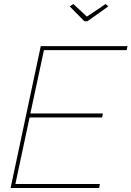

<svg xmlns="http://www.w3.org/2000/svg" viewBox="-20 -941 658 961"><path d="M184 -710H618L614 -690H200L132 -373H495L491 -353H128L57 -20H480L476 0H33ZM329 -909 347 -921 415 -858 509 -921 522 -909 418 -835H402Z"/></svg>

Font: Raleway Thin
Style: Italic
Weight: 100
Italic angle: -12°
Designer: Matt McInerney, Pablo Impallari, Rodrigo Fuenzalida
Foundry: Matt McInerney, Pablo Impallari, Rodrigo Fuenzalida
Version: Version 4.026